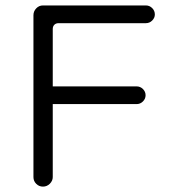

<svg xmlns="http://www.w3.org/2000/svg" viewBox="-20 -693 634 709"><path d="M174.8 -39.1V-308.6H484.4Q498 -308.6 507.8 -318.4Q517.6 -328.1 517.6 -341.3Q517.6 -354.5 507.8 -364.3Q498 -374 484.4 -374H174.8V-585.9Q174.8 -595.7 180.7 -601.6Q186.5 -607.4 196.3 -607.4H518.6Q532.2 -607.4 542 -617.2Q551.8 -627 551.8 -639.6Q551.8 -653.3 542 -663.1Q532.2 -672.9 518.6 -672.9H138.7Q124 -672.9 113.8 -662.1Q103.5 -651.4 103.5 -636.7V-39.1Q103.5 -24.4 113.8 -14.2Q124 -3.9 138.7 -3.9Q153.3 -3.9 164.1 -14.6Q174.8 -25.4 174.8 -39.1Z"/></svg>

Font: FakePearl
Style: ExtraLight
Weight: 300
Version: Version 1.2